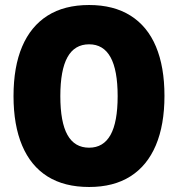

<svg xmlns="http://www.w3.org/2000/svg" viewBox="-20 -736 711 767"><path d="M336 11Q237 11 170 -31Q103 -73 68.5 -154.5Q34 -236 34 -352Q34 -469 68.5 -550Q103 -631 170 -673.5Q237 -716 336 -716Q434 -716 501.5 -673.5Q569 -631 603 -550Q637 -469 637 -353Q637 -237 602.5 -155.5Q568 -74 501 -31.5Q434 11 336 11ZM336 -146Q393 -146 421.5 -197Q450 -248 450 -352Q450 -456 421.5 -507.5Q393 -559 336 -559Q278 -559 249.5 -507.5Q221 -456 221 -352Q221 -248 249.5 -197Q278 -146 336 -146Z"/></svg>

Font: Nunito Sans 7pt SemiExpanded Black
Style: Regular
Weight: 900
Width: 6
Designer: Vernon Adams
Foundry: Vernon Adams
Version: Version 3.101;gftools[0.9.27]